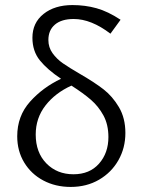

<svg xmlns="http://www.w3.org/2000/svg" viewBox="-20 -730 557 758"><path d="M48 -192Q48 -272 98.5 -328.5Q149 -385 221 -419Q167 -455 137.5 -491.5Q108 -528 108 -581Q108 -640 152 -675Q196 -710 266 -710Q316 -710 361 -697.5Q406 -685 456 -652L416 -597Q340 -655 271 -655Q223 -655 197 -633Q171 -611 171 -572Q171 -543 187.5 -520Q204 -497 228.5 -480Q253 -463 296 -438Q353 -405 388.5 -377.5Q424 -350 449.5 -307Q475 -264 475 -205Q475 -146 447.5 -97.5Q420 -49 371 -20.5Q322 8 259 8Q199 8 151 -17.5Q103 -43 75.5 -88.5Q48 -134 48 -192ZM270 -42Q334 -42 371 -84Q408 -126 408 -189Q408 -238 388.5 -274Q369 -310 339 -336Q309 -362 262 -392Q198 -363 159.5 -313.5Q121 -264 121 -199Q121 -128 163 -85Q205 -42 270 -42Z"/></svg>

Font: LXGW Bright GB
Style: Regular
Weight: 400
Designer: Christian Thalmann (Catharsis Fonts)
Foundry: LXGW / Christian Thalmann (Catharsis Fonts) / Fontworks Inc.
Version: Version 5.510